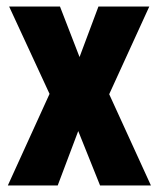

<svg xmlns="http://www.w3.org/2000/svg" viewBox="-20 -620 487 589"><path d="M132 -332 4 -51H157L220 -218L287 -51H443L315 -331L438 -600H282L224 -445L164 -600H8Z"/></svg>

Font: Noto Sans Tamil UI ExtraCondensed ExtraBold
Style: Regular
Weight: 800
Width: 2
Designer: Jelle Bosma - Monotype Design Team
Foundry: Monotype Imaging Inc.
Version: Version 2.004